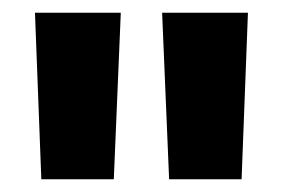

<svg xmlns="http://www.w3.org/2000/svg" viewBox="-20 -730 445 302"><path d="M35 -710H170L159 -448H45ZM235 -710H370L360 -448H246Z"/></svg>

Font: Sarabun
Style: Bold
Weight: 700
Designer: Suppakit Chalermlarp | Katatrad Co.,Ltd.
Foundry: Cadson Demak Co.,Ltd.
Version: Version 1.000; ttfautohint (v1.6)